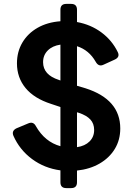

<svg xmlns="http://www.w3.org/2000/svg" viewBox="-20 -865 687 985"><path d="M320 100Q290 100 290 70V9Q208 -2 144.5 -49Q81 -96 49 -168Q38 -194 65 -207L125 -232Q151 -243 164 -218Q210 -137 290 -115V-316L242 -332Q155 -360 111 -413.5Q67 -467 67 -540Q67 -600 95 -647Q123 -694 173 -722.5Q223 -751 290 -756V-815Q290 -845 320 -845H345Q375 -845 375 -815V-752Q446 -739 500.5 -698.5Q555 -658 584 -598Q597 -572 568 -559L511 -533Q486 -521 471 -548Q437 -608 375 -628V-425L419 -412Q597 -355 597 -206Q597 -147 569 -101Q541 -55 491 -26Q441 3 375 10V70Q375 100 345 100ZM282 -455 290 -452V-636Q249 -630 225 -606Q201 -582 201 -546Q201 -481 282 -455ZM385 -286 375 -289V-110Q416 -116 439.5 -139.5Q463 -163 463 -198Q463 -231 443.5 -252Q424 -273 385 -286Z"/></svg>

Font: Pitagon Sans Text
Style: Bold
Weight: 700
Designer: Travis Tran
Foundry: Pitagon
Version: Version 1.001; ttfautohint (v1.8.4.7-5d5b);gftools[0.9.26]